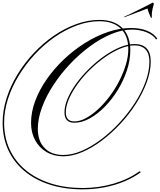

<svg xmlns="http://www.w3.org/2000/svg" viewBox="-40 -1042 1205 1447"><path d="M709 -892Q820 -892 881 -832Q942 -772 942 -662Q942 -589 916.5 -512Q891 -435 848 -364.5Q805 -294 750 -238Q695 -182 636 -149.5Q577 -117 520 -117Q446 -117 446 -195Q446 -245 470.5 -301.5Q495 -358 537.5 -416Q580 -474 634 -526.5Q688 -579 747 -620.5Q806 -662 864.5 -686Q923 -710 974 -710Q1096 -710 1096 -578Q1096 -505 1066.5 -424Q1037 -343 986 -262.5Q935 -182 868.5 -110.5Q802 -39 728.5 16.5Q655 72 580 104Q505 136 437 136Q366 136 311 104Q256 72 225 15Q194 -42 194 -116Q194 -198 225.5 -282Q257 -366 313 -446Q369 -526 442.5 -595.5Q516 -665 600.5 -718Q685 -771 773.5 -801Q862 -831 948 -831Q1018 -831 1069 -810Q1120 -789 1145 -751L1137 -744Q1114 -779 1064 -799Q1014 -819 954 -819Q880 -819 799.5 -785.5Q719 -752 639.5 -694Q560 -636 489 -561Q418 -486 363 -402Q308 -318 276.5 -233Q245 -148 245 -70Q245 21 296 73.5Q347 126 437 126Q504 126 577 94.5Q650 63 723 8Q796 -47 861 -117.5Q926 -188 977 -267Q1028 -346 1057 -426Q1086 -506 1086 -578Q1086 -637 1057.5 -668.5Q1029 -700 974 -700Q925 -700 868 -676.5Q811 -653 752.5 -612Q694 -571 641 -519.5Q588 -468 546.5 -411Q505 -354 480.5 -298.5Q456 -243 456 -195Q456 -127 520 -127Q562 -127 607.5 -151.5Q653 -176 699 -218.5Q745 -261 786 -315.5Q827 -370 858.5 -431.5Q890 -493 908.5 -554.5Q927 -616 927 -671Q927 -772 870 -827Q813 -882 709 -882Q625 -882 539.5 -850.5Q454 -819 373.5 -763.5Q293 -708 224 -634Q155 -560 102.5 -474.5Q50 -389 20.5 -298Q-9 -207 -9 -117Q-9 -6 33 84.5Q75 175 153.5 240Q232 305 341 340Q450 375 583 375Q704 375 816.5 342Q929 309 1011 249L1022 255Q969 295 898.5 324.5Q828 354 747.5 369.5Q667 385 583 385Q447 385 336 349.5Q225 314 145 247.5Q65 181 22.5 89Q-20 -3 -20 -117Q-20 -209 9.5 -302Q39 -395 92 -481.5Q145 -568 215 -642.5Q285 -717 366.5 -773Q448 -829 535.5 -860.5Q623 -892 709 -892ZM897 -912 896 -916Q911 -922 942.5 -937.5Q974 -953 1009.5 -970.5Q1045 -988 1073 -1002.5Q1101 -1017 1110 -1022Q1119 -1022 1119 -1011Q1114 -995 1109 -972Q1104 -949 1104 -928Q1104 -924 1104 -919.5Q1104 -915 1105 -910Q1105 -908 1101 -908Q1099 -908 1096 -911Q1089 -928 1082.5 -943.5Q1076 -959 1072 -978Z"/></svg>

Font: Ballet
Style: Regular
Weight: 400
Designer: Maximiliano R. Sproviero
Foundry: Omnibus-Type
Version: Version 1.100